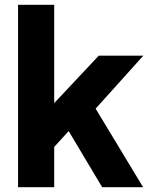

<svg xmlns="http://www.w3.org/2000/svg" viewBox="-20 -777 626 797"><path d="M205 0V-167L265 -233L404 0H574L377 -326L575 -546H390L205 -349V-757H55V0Z"/></svg>

Font: Plus Jakarta Sans ExtraBold
Style: Regular
Weight: 800
Designer: Gumpita Rahayu
Foundry: Tokotype
Version: Version 2.071;gftools[0.9.30]